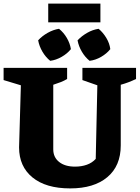

<svg xmlns="http://www.w3.org/2000/svg" viewBox="-26 -1034 776 1067"><path d="M364 13Q229 13 154.5 -48Q80 -109 80 -215L90 -560L-6 -589V-657H347V-595Q330 -585 312.5 -578Q295 -571 270 -563V-204Q270 -160 302.5 -134Q335 -108 391 -108Q427 -108 456.5 -118.5Q486 -129 506 -151L515 -560L432 -589V-657H730V-595Q709 -585 688 -577Q667 -569 645 -563V-226Q645 -112 570.5 -49.5Q496 13 364 13ZM242 -910V-1014H532V-910ZM302 -874Q328 -853 345.5 -823Q363 -793 368 -761Q348 -736 316.5 -718Q285 -700 253 -696Q228 -716 210 -746.5Q192 -777 186 -810Q208 -834 239 -851.5Q270 -869 302 -874ZM522 -874Q547 -853 565 -823Q583 -793 587 -761Q567 -736 536 -718Q505 -700 472 -696Q447 -716 429 -746.5Q411 -777 405 -810Q428 -834 458.5 -851.5Q489 -869 522 -874Z"/></svg>

Font: Piazzolla ExtraBold
Style: Regular
Weight: 800
Designer: Juan Pablo del Peral
Foundry: Huerta Tipografica
Version: Version 1.330